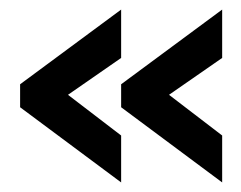

<svg xmlns="http://www.w3.org/2000/svg" viewBox="-20 -490 503 401"><path d="M444 -109 233 -266V-314L444 -470V-369L333 -292L444 -207ZM233 -109 22 -266V-314L233 -470V-369L122 -292L233 -207Z"/></svg>

Font: Stick No Bills SemiBold
Style: Regular
Weight: 600
Designer: Kosala Senevirathne, Siva Puranthara, Lasantha Premarathna, Tharique Azeez
Foundry: mooniak
Version: Version 2.000